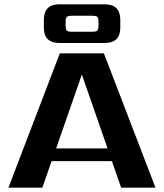

<svg xmlns="http://www.w3.org/2000/svg" viewBox="-20 -869 759 889"><path d="M284 -767V-751Q284 -733 289 -727.5Q294 -722 313 -722H407Q426 -722 431 -727.5Q436 -733 436 -751V-767Q436 -785 431 -790.5Q426 -796 407 -796H313Q294 -796 289 -790.5Q284 -785 284 -767ZM465 -670H255Q183 -670 183 -741V-777Q183 -849 255 -849H465Q537 -849 537 -777V-741Q537 -670 465 -670ZM240 -182H478L359 -524ZM541 0 498 -123H219L176 0H19L257 -622H461L700 0Z"/></svg>

Font: Sarpanch
Style: Bold
Weight: 700
Designer: Manushi Parikh (Devanagari and Latin), Jyotish Sonowal (Devanagari)
Foundry: Indian Type Foundry
Version: Version 2.004;PS 1.0;hotconv 1.0.78;makeotf.lib2.5.61930; tt